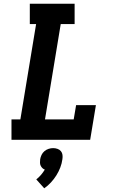

<svg xmlns="http://www.w3.org/2000/svg" viewBox="-20 -755 640 1037"><path d="M42 0V-110H90L175 -625H141V-735H383V-625H308L223 -110H378L391 -187H498L467 0ZM219 262 176 214Q190 203 201.5 189.5Q213 176 222 161Q222 161 222 161Q222 161 222 161Q214 158 208.5 152.5Q203 147 199.5 139.5Q196 132 196 123Q196 114 197 105Q199 93 204.5 81.5Q210 70 220 61.5Q230 53 242.5 49Q255 45 267 45Q279 45 290.5 49Q302 53 309 61.5Q316 70 317.5 81.5Q319 93 317 105Q314 128 305.5 150Q297 172 284.5 192Q272 212 255.5 230Q239 248 219 262Z"/></svg>

Font: Iosevka Slab XBdEx
Style: Italic
Weight: 800
Width: 7
Italic angle: -9°
Monospace: yes
Designer: Belleve Invis
Foundry: Belleve Invis
Version: Version 11.1.1; ttfautohint (v1.8.3)